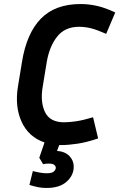

<svg xmlns="http://www.w3.org/2000/svg" viewBox="-20 -710 592 953"><path d="M346 117Q346 160 311 191.5Q276 223 211 223Q188 223 168.5 219Q149 215 126 208L143 139Q184 150 212 150Q238 150 247.5 141Q257 132 257 123Q257 115 249.5 108.5Q242 102 222 102Q215 102 208.5 102.5Q202 103 194 105L175 73L201 -3Q122 -30 87.5 -105Q53 -180 69 -280L89 -402Q112 -545 183 -617.5Q254 -690 380 -690Q421 -690 462.5 -680.5Q504 -671 552 -648L507 -542Q464 -561 434 -569Q404 -577 372 -577Q302 -577 263.5 -528Q225 -479 212 -402L192 -280Q179 -204 203.5 -153.5Q228 -103 298 -103Q323 -103 357.5 -108Q392 -113 442 -128L467 -23Q412 -4 366 3Q320 10 286 10H274L263 39Q303 42 324.5 64.5Q346 87 346 117Z"/></svg>

Font: Inria Sans
Style: Bold Italic
Weight: 700
Italic angle: -10°
Designer: Black Foundry Team
Foundry: Black Foundry
Version: Version 1.2; ttfautohint (v1.8.3)